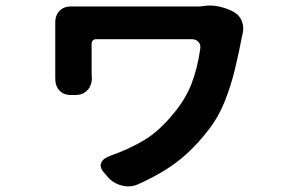

<svg xmlns="http://www.w3.org/2000/svg" viewBox="-20 -576 1040 681"><path d="M812 -532Q832 -519 839 -498Q846 -477 840 -454Q839 -451 839.5 -452Q840 -453 838 -445Q828 -392 813.5 -331.5Q799 -271 776.5 -215Q754 -159 720 -116Q683 -68 645.5 -33.5Q608 1 566 27Q524 53 471 77Q445 89 416 83Q387 77 366 56L354 42Q333 21 338 4Q343 -13 370 -23Q438 -47 491.5 -79Q545 -111 597 -175Q639 -226 659.5 -279.5Q680 -333 690 -401Q693 -417 684 -427Q675 -437 660 -437Q626 -437 580.5 -437Q535 -437 486.5 -437Q438 -437 394 -437Q350 -437 320 -437Q314 -437 309.5 -432.5Q305 -428 305 -422Q305 -400 305 -369Q305 -338 305 -312Q305 -303 306 -301Q306 -273 290 -256Q274 -239 247 -239H232Q205 -239 190 -256Q175 -273 176 -301Q176 -303 176 -304.5Q176 -306 176 -312Q176 -325 176 -348Q176 -371 176 -397.5Q176 -424 176 -447.5Q176 -471 176 -485Q176 -486 176 -488.5Q176 -491 176 -492Q175 -521 191 -537.5Q207 -554 235 -553Q239 -553 252 -553Q265 -553 275 -553Q283 -553 312 -553Q341 -553 383 -553Q425 -553 472 -553Q519 -553 563 -553Q607 -553 640.5 -553Q674 -553 688 -553L714 -556Q737 -558 764.5 -551Q792 -544 812 -532Z"/></svg>

Font: Chiron GoRound TC
Style: Bold
Weight: 700
Designer: Ryoko NISHIZUKA 西塚涼子 (kana, bopomofo & ideographs); Paul D. Hunt (Latin, Greek & Cyrillic); Sandoll Communications 산돌커뮤니
Foundry: Adobe
Version: Version 1.000;hotconv 1.1.1;makeotfexe 2.6.0